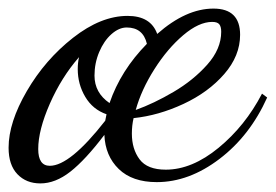

<svg xmlns="http://www.w3.org/2000/svg" viewBox="-46 -380 642 447"><path d="M-26 -36Q-26 -95 16.5 -168Q59 -241 124 -292Q189 -343 251 -343Q305 -343 320 -301Q387 -360 451 -360Q513 -360 513 -299Q513 -250 476 -207.5Q439 -165 381 -138Q323 -111 265 -105Q261 -88 261 -69Q261 -33 279 -9Q297 15 340 15Q401 15 463 -36Q525 -87 564 -162L576 -153Q536 -64 465 -10Q394 44 319 44Q262 44 230.5 13.5Q199 -17 197 -66Q153 -8 118 19.5Q83 47 48 47Q15 47 -5.5 25.5Q-26 4 -26 -36ZM469 -306Q469 -318 464.5 -323.5Q460 -329 448 -329Q417 -329 380.5 -298Q344 -267 313.5 -219Q283 -171 270 -124Q312 -139 358 -166Q404 -193 436.5 -229.5Q469 -266 469 -306ZM296 -278Q287 -316 249 -316Q231 -316 213.5 -300.5Q196 -285 185 -259Q174 -233 174 -204Q174 -164 209 -140Q235 -216 296 -278ZM199 -99 202 -114Q170 -125 152.5 -154.5Q135 -184 135 -219Q135 -234 138 -247Q97 -200 70 -138.5Q43 -77 43 -33Q43 6 70 6Q117 6 199 -99Z"/></svg>

Font: Dancing Script
Style: Regular
Weight: 400
Designer: Pablo Impallari
Foundry: Pablo Impallari
Version: Version 2.000